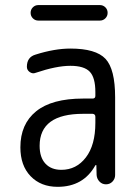

<svg xmlns="http://www.w3.org/2000/svg" viewBox="-20 -720 540 750"><path d="M370.1 -700.2Q382.8 -700.2 391.6 -691.4Q400.4 -682.6 400.4 -669.9Q400.4 -657.2 391.6 -648.4Q382.8 -639.6 370.1 -639.6H129.9Q117.2 -639.6 108.4 -648.4Q99.6 -657.2 99.6 -669.9Q99.6 -682.6 108.4 -691.4Q117.2 -700.2 129.9 -700.2ZM304.7 -275.4Q134.8 -275.4 134.8 -150.4Q134.8 -105.5 157.2 -81.1Q179.7 -56.6 219.7 -56.6Q278.3 -56.6 315.4 -105Q352.5 -153.3 352.5 -240.2V-263.7Q352.5 -274.4 341.8 -275.4ZM205.1 9.8Q139.6 9.8 99.6 -31.7Q59.6 -73.2 59.6 -144.5Q59.6 -235.4 121.1 -285.2Q182.6 -335 304.7 -335H341.8Q352.5 -335 352.5 -345.7V-360.4Q352.5 -417 330.6 -439.9Q308.6 -462.9 254.9 -462.9Q200.2 -462.9 119.1 -435.5Q107.4 -430.7 96.2 -438.5Q85 -446.3 85 -459Q85 -497.1 119.1 -506.8Q193.4 -530.3 254.9 -530.3Q354.5 -530.3 392.1 -490.2Q429.7 -450.2 429.7 -339.8V-36.1Q429.7 -21.5 419.4 -10.7Q409.2 0 394 0Q378.9 0 368.7 -10.7Q358.4 -21.5 357.4 -36.1L356.4 -74.2Q356.4 -75.2 355.5 -75.2Q353.5 -75.2 352.5 -74.2Q305.7 9.8 205.1 9.8Z"/></svg>

Font: Rounded-X Mgen+ 1m regular
Style: Regular
Weight: 400
Designer: [Source Han Sans]
Ryoko NISHIZUKA  (kana & ideographs); Paul D. Hunt (Latin, Greek & Cyrillic); Wenlong ZHANG  (bopomofo
Version: Version 1.059.20150602